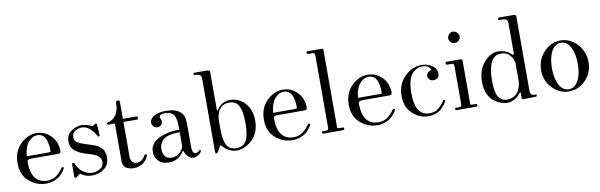

<svg xmlns="http://www.w3.org/2000/svg" viewBox="-47 -1122 4910 1571"><g transform="rotate(-10 2407.5 -336.5)"><path d="M239 9Q160 9 98 -45Q36 -99 36 -196Q36 -293 96.5 -352.5Q157 -412 229 -412Q287 -412 327.5 -380.5Q368 -349 383.5 -311Q399 -273 399 -238Q399 -214 380 -214H171Q152 -214 143.5 -213.5Q135 -213 127 -208Q119 -203 119 -193Q119 -13 255 -13H258Q329 -15 384 -96Q389 -103 397 -100Q405 -97 401 -88Q398 -81 388.5 -67.5Q379 -54 360 -35.5Q341 -17 309 -4Q277 9 239 9ZM120 -239H299Q314 -239 316.5 -241Q319 -243 319 -257Q319 -272 317.5 -287.5Q316 -303 309 -331Q302 -359 283 -376.5Q264 -394 235 -394Q193 -394 160 -355Q127 -316 120 -239Z M621 9Q570 9 531 -19Q530 -19 528 -21Q527 -22 525 -22L518 -19L493 1Q488 4 486 4L480 3Q474 0 474 -6V-109Q474 -119 486 -119Q489 -119 491.5 -117.5Q494 -116 494 -114L495 -113Q515 -65 550.5 -39Q586 -13 626 -13Q661 -13 691.5 -31.5Q722 -50 722 -87Q722 -102 715.5 -114.5Q709 -127 700.5 -135Q692 -143 677 -150Q662 -157 651 -160.5Q640 -164 622 -169.5Q604 -175 596 -177Q574 -185 560 -191Q546 -197 523.5 -211.5Q501 -226 489 -248Q477 -270 477 -299Q477 -352 517.5 -382Q558 -412 610 -412Q636 -412 690 -390Q691 -390 692 -389L693 -388Q697 -388 700 -391L710 -400L716 -403H725Q732 -403 732 -394L737 -306Q737 -296 729 -296Q724 -296 721 -301Q668 -393 605 -393Q574 -393 548 -376Q522 -359 522 -326Q522 -310 528 -299Q534 -288 549.5 -279Q565 -270 577.5 -265.5Q590 -261 616 -252Q619 -251 640 -244.5Q661 -238 667 -236Q673 -234 691 -227Q709 -220 715.5 -214.5Q722 -209 734.5 -198.5Q747 -188 752 -177.5Q757 -167 761.5 -152Q766 -137 766 -119Q766 -55 721.5 -23Q677 9 621 9Z M967 9Q955 9 943 7Q931 5 914.5 -1.5Q898 -8 887.5 -24.5Q877 -41 877 -65V-378H822Q813 -378 813 -388Q813 -392 815 -394Q817 -396 818 -396Q819 -396 821 -396Q916 -419 916 -545Q916 -558 928 -558H937Q948 -558 948 -545V-404H1063Q1070 -404 1070 -394V-388Q1070 -378 1063 -378H948V-91Q948 -30 1002 -30Q1039 -30 1069 -77Q1073 -86 1077 -86Q1090 -86 1090 -75Q1090 -70 1087 -65Q1047 9 967 9Z M1258 13Q1201 13 1171.5 -19Q1142 -51 1142 -96Q1142 -144 1176.5 -175Q1211 -206 1264 -220Q1315 -236 1373 -236L1387 -235V-254Q1387 -284 1385 -303Q1383 -322 1375 -344.5Q1367 -367 1347 -378.5Q1327 -390 1296 -390Q1248 -390 1248 -365Q1248 -360 1253 -349Q1258 -338 1258 -333Q1258 -310 1246 -300Q1235 -287 1215 -287Q1197 -287 1183 -301Q1170 -315 1170 -332Q1170 -351 1183 -367Q1219 -407 1304 -407Q1399 -407 1435 -361Q1451 -340 1454.5 -316Q1458 -292 1458 -235V-80Q1458 -25 1487 -25Q1503 -25 1519 -41Q1520 -42 1521 -43Q1523 -45 1525 -45Q1531 -45 1531 -38Q1531 -24 1508.5 -7.5Q1486 9 1465 9Q1439 9 1419.5 -10.5Q1400 -30 1390 -59H1383Q1340 13 1258 13ZM1287 -22Q1328 -22 1357.5 -50.5Q1387 -79 1387 -107V-216Q1310 -216 1270 -196Q1215 -169 1215 -99Q1215 -73 1231 -47.5Q1247 -22 1287 -22Z M1822 13Q1755 13 1703 -49Q1697 -54 1696 -53.5Q1695 -53 1689 -43L1684 -32Q1678 -21 1672 -10.5Q1666 0 1660 4Q1653 10 1648.5 7Q1644 4 1644 -4V-617Q1644 -633 1635 -643Q1625 -654 1603 -654Q1580 -654 1580 -664Q1580 -674 1593 -674H1695Q1718 -674 1718 -658V-345Q1718 -331 1728 -343Q1767 -404 1840 -404Q1908 -404 1960 -349.5Q2012 -295 2012 -201Q2012 -148 1993 -105Q1974 -62 1944.5 -37.5Q1915 -13 1883 0Q1851 13 1822 13ZM1821 -6Q1879 -6 1904.5 -50Q1930 -94 1930 -197Q1930 -291 1907 -337.5Q1884 -384 1828 -384Q1773 -384 1746 -346Q1719 -308 1719 -249V-186Q1719 -89 1743 -47.5Q1767 -6 1821 -6Z M2286 9Q2207 9 2145 -45Q2083 -99 2083 -196Q2083 -293 2143.5 -352.5Q2204 -412 2276 -412Q2334 -412 2374.5 -380.5Q2415 -349 2430.5 -311Q2446 -273 2446 -238Q2446 -214 2427 -214H2218Q2199 -214 2190.5 -213.5Q2182 -213 2174 -208Q2166 -203 2166 -193Q2166 -13 2302 -13H2305Q2376 -15 2431 -96Q2436 -103 2444 -100Q2452 -97 2448 -88Q2445 -81 2435.5 -67.5Q2426 -54 2407 -35.5Q2388 -17 2356 -4Q2324 9 2286 9ZM2167 -239H2346Q2361 -239 2363.5 -241Q2366 -243 2366 -257Q2366 -272 2364.5 -287.5Q2363 -303 2356 -331Q2349 -359 2330 -376.5Q2311 -394 2282 -394Q2240 -394 2207 -355Q2174 -316 2167 -239Z M2540 0Q2533 0 2533 -12Q2533 -20 2543 -20H2572Q2589 -20 2589 -43V-639Q2589 -664 2572 -664H2533Q2521 -664 2521 -675Q2521 -686 2534 -686H2647Q2662 -686 2662 -671V-36Q2662 -27 2665 -24.5Q2668 -22 2675 -22H2708Q2718 -22 2718 -12Q2718 0 2708 0Z M2991 9Q2912 9 2850 -45Q2788 -99 2788 -196Q2788 -293 2848.5 -352.5Q2909 -412 2981 -412Q3039 -412 3079.5 -380.5Q3120 -349 3135.5 -311Q3151 -273 3151 -238Q3151 -214 3132 -214H2923Q2904 -214 2895.5 -213.5Q2887 -213 2879 -208Q2871 -203 2871 -193Q2871 -13 3007 -13H3010Q3081 -15 3136 -96Q3141 -103 3149 -100Q3157 -97 3153 -88Q3150 -81 3140.5 -67.5Q3131 -54 3112 -35.5Q3093 -17 3061 -4Q3029 9 2991 9ZM2872 -239H3051Q3066 -239 3068.5 -241Q3071 -243 3071 -257Q3071 -272 3069.5 -287.5Q3068 -303 3061 -331Q3054 -359 3035 -376.5Q3016 -394 2987 -394Q2945 -394 2912 -355Q2879 -316 2872 -239Z M3416 9Q3341 9 3283.5 -45Q3226 -99 3226 -191Q3226 -290 3289.5 -352Q3353 -414 3431 -414Q3479 -414 3517 -388Q3555 -362 3555 -322Q3555 -296 3540 -285Q3525 -274 3506 -274Q3487 -274 3474 -286.5Q3461 -299 3461 -316Q3461 -332 3474.5 -345Q3488 -358 3504 -358Q3489 -401 3435 -401Q3382 -401 3345.5 -356Q3309 -311 3309 -197Q3309 -13 3429 -13Q3473 -13 3500 -34.5Q3527 -56 3555 -96Q3558 -101 3562 -101Q3576 -101 3570 -88Q3566 -79 3557 -66.5Q3548 -54 3530 -35Q3512 -16 3482 -3.5Q3452 9 3416 9Z M3730 -543Q3711 -543 3697.5 -557Q3684 -571 3684 -590Q3684 -609 3697.5 -623.5Q3711 -638 3730 -638Q3749 -638 3764 -623Q3779 -608 3779 -590Q3779 -571 3764.5 -557Q3750 -543 3730 -543ZM3646 0Q3639 0 3639 -12Q3639 -20 3649 -20H3677Q3695 -20 3695 -43V-358Q3695 -380 3677 -380H3639Q3627 -380 3627 -391Q3627 -404 3640 -404H3753Q3768 -404 3768 -388V-36Q3768 -27 3771 -24.5Q3774 -22 3781 -22H3814Q3824 -22 3824 -12Q3824 0 3814 0Z M4070 13Q4045 13 4017 3Q3989 -7 3960 -28.5Q3931 -50 3912.5 -92Q3894 -134 3894 -190Q3894 -290 3948.5 -352Q4003 -414 4062 -414Q4132 -414 4177 -369Q4182 -364 4186.5 -366.5Q4191 -369 4191 -375V-629Q4191 -643 4183 -655Q4176 -665 4141 -665H4126Q4113 -665 4113 -675Q4113 -686 4125 -686H4242Q4264 -686 4264 -670V-55Q4264 -29 4273 -21Q4282 -13 4304 -13Q4313 -13 4315 -12Q4317 -11 4317 -6Q4317 4 4306 4L4206 7Q4191 7 4191 -4V-46Q4191 -50 4187 -51.5Q4183 -53 4181 -49Q4164 -23 4133.5 -5Q4103 13 4070 13ZM4072 -13Q4103 -13 4126.5 -25.5Q4150 -38 4161.5 -54Q4173 -70 4180.5 -92Q4188 -114 4189 -124.5Q4190 -135 4191 -146V-304L4190 -306Q4181 -340 4156 -366.5Q4131 -393 4086 -393Q4052 -393 4029 -373.5Q4006 -354 3995.5 -321Q3985 -288 3981 -258Q3977 -228 3977 -194Q3977 -165 3978 -143.5Q3979 -122 3984.5 -95.5Q3990 -69 4000 -52.5Q4010 -36 4028 -24.5Q4046 -13 4072 -13Z M4387 -200Q4387 -287 4445 -350.5Q4503 -414 4584 -414Q4665 -414 4723 -350.5Q4781 -287 4781 -200Q4781 -114 4723 -52.5Q4665 9 4584 9Q4503 9 4445 -52.5Q4387 -114 4387 -200ZM4584 -9Q4634 -9 4663 -61.5Q4692 -114 4692 -200Q4692 -287 4663 -341Q4634 -395 4584 -395Q4535 -395 4506 -341Q4477 -287 4477 -200Q4477 -114 4506 -61.5Q4535 -9 4584 -9Z"/></g></svg>

Font: HK Venetian
Style: Regular
Weight: 400
Designer: Alfredo Marco Pradil
Foundry: Alfredo Marco Pradil
Version: Version 1.000;PS 001.000;hotconv 1.0.88;makeotf.lib2.5.64775